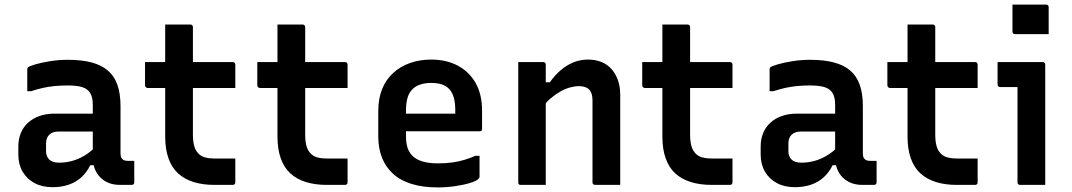

<svg xmlns="http://www.w3.org/2000/svg" viewBox="-20 -807 4680 838"><path d="M506 -344Q506 -319 506 -293.5Q506 -268 506 -242.5Q506 -217 506 -191Q506 -165 506 -141Q506 -131 507.5 -124Q509 -117 514 -113Q517 -109 523 -107Q529 -105 538 -105Q540 -105 542.5 -105Q545 -105 548 -105H566Q566 -82 566 -58.5Q566 -35 566 -11Q566 -6 563 -3Q560 0 555 0Q550 0 533.5 0Q517 0 504 0Q477 0 456 -8Q435 -16 418.5 -32Q402 -48 393.5 -70.5Q385 -93 385 -121Q385 -153 385 -187Q385 -221 385 -253Q385 -270 385 -286Q385 -302 385 -318Q385 -334 385 -350Q385 -382 374 -400.5Q363 -419 339.5 -426.5Q316 -434 275 -434Q246 -434 219.5 -431.5Q193 -429 168 -423.5Q143 -418 116 -409H99Q99 -432 99 -456.5Q99 -481 99 -503Q99 -507 100 -509.5Q101 -512 102 -513Q107 -518 134 -526Q161 -534 199 -540Q237 -546 275 -546Q336 -546 379.5 -534.5Q423 -523 451 -499Q479 -475 492.5 -436.5Q506 -398 506 -344ZM181 -148Q181 -124 195 -110.5Q209 -97 238 -97Q267 -97 294.5 -104.5Q322 -112 349 -128Q376 -144 403 -172V-86H374Q359 -55 335.5 -33.5Q312 -12 280 -1Q248 10 210 10Q164 10 130.5 -8Q97 -26 78.5 -58Q60 -90 60 -133V-167Q60 -200 71 -226.5Q82 -253 102.5 -271.5Q123 -290 152 -300.5Q181 -311 217 -311Q252 -311 285 -311Q318 -311 349 -311Q380 -311 410 -311Q418 -311 422.5 -296.5Q427 -282 428 -264Q429 -246 429 -233Q395 -233 364.5 -233Q334 -233 303 -233Q272 -233 238 -233Q223 -233 212.5 -229.5Q202 -226 194 -218Q188 -212 184.5 -202.5Q181 -193 181 -182Z M613 -536H996Q1001 -536 1004 -533Q1007 -530 1007 -525Q1007 -507 1007 -490.5Q1007 -474 1007 -457.5Q1007 -441 1007 -423H624Q622 -423 620 -424Q618 -425 616.5 -426.5Q615 -428 614 -430Q613 -432 613 -434Q613 -452 613 -468.5Q613 -485 613 -501.5Q613 -518 613 -536ZM1007 -115Q1007 -89 1007 -63Q1007 -37 1007 -11Q1007 -6 1004 -3Q1001 0 996 0Q986 0 976 0Q966 0 956 0Q946 0 936 0Q926 0 916 0Q865 0 825 -12.5Q785 -25 757.5 -50Q730 -75 715.5 -115.5Q701 -156 701 -211Q701 -259 701 -307.5Q701 -356 701 -404.5Q701 -453 701 -501.5Q701 -550 701 -599Q701 -624 701 -649Q701 -674 701 -700Q729 -700 756.5 -700Q784 -700 811 -700Q814 -700 816.5 -698.5Q819 -697 820.5 -694.5Q822 -692 822 -689Q822 -630 822 -572Q822 -514 822 -455Q822 -396 822 -338Q822 -280 822 -221Q822 -189 828 -168.5Q834 -148 848 -135Q859 -124 877 -119.5Q895 -115 920 -115Q933 -115 945.5 -115Q958 -115 970.5 -115Q983 -115 995 -115Z M1103 -536H1486Q1491 -536 1494 -533Q1497 -530 1497 -525Q1497 -507 1497 -490.5Q1497 -474 1497 -457.5Q1497 -441 1497 -423H1114Q1112 -423 1110 -424Q1108 -425 1106.5 -426.5Q1105 -428 1104 -430Q1103 -432 1103 -434Q1103 -452 1103 -468.5Q1103 -485 1103 -501.5Q1103 -518 1103 -536ZM1497 -115Q1497 -89 1497 -63Q1497 -37 1497 -11Q1497 -6 1494 -3Q1491 0 1486 0Q1476 0 1466 0Q1456 0 1446 0Q1436 0 1426 0Q1416 0 1406 0Q1355 0 1315 -12.5Q1275 -25 1247.5 -50Q1220 -75 1205.5 -115.5Q1191 -156 1191 -211Q1191 -259 1191 -307.5Q1191 -356 1191 -404.5Q1191 -453 1191 -501.5Q1191 -550 1191 -599Q1191 -624 1191 -649Q1191 -674 1191 -700Q1219 -700 1246.5 -700Q1274 -700 1301 -700Q1304 -700 1306.5 -698.5Q1309 -697 1310.5 -694.5Q1312 -692 1312 -689Q1312 -630 1312 -572Q1312 -514 1312 -455Q1312 -396 1312 -338Q1312 -280 1312 -221Q1312 -189 1318 -168.5Q1324 -148 1338 -135Q1349 -124 1367 -119.5Q1385 -115 1410 -115Q1423 -115 1435.5 -115Q1448 -115 1460.5 -115Q1473 -115 1485 -115Z M1862 -547Q1928 -547 1978 -520.5Q2028 -494 2056 -444.5Q2084 -395 2084 -324V-244Q2084 -241 2083 -238.5Q2082 -236 2079.5 -235Q2077 -234 2074 -234H1834Q1818 -234 1800.5 -234Q1783 -234 1766 -234H1729L1722 -311H1967Q1967 -316 1967 -319.5Q1967 -323 1967 -328Q1967 -360 1960 -383Q1953 -406 1939 -420Q1926 -433 1907 -439Q1888 -445 1862 -445Q1808 -445 1780 -417.5Q1752 -390 1752 -326V-211Q1752 -192 1755 -176.5Q1758 -161 1764 -149Q1770 -137 1779 -128Q1797 -110 1825 -102Q1853 -94 1891 -94Q1927 -94 1955 -98Q1983 -102 2007.5 -109.5Q2032 -117 2055 -127H2073Q2073 -104 2073 -80.5Q2073 -57 2073 -35Q2073 -33 2072 -31Q2071 -29 2069 -27Q2060 -17 2032 -8.5Q2004 0 1966.5 5.5Q1929 11 1890 11Q1826 11 1777 -4Q1728 -19 1696 -48Q1664 -77 1647.5 -118Q1631 -159 1631 -211V-322Q1631 -376 1647.5 -417.5Q1664 -459 1695.5 -488Q1727 -517 1769.5 -532Q1812 -547 1862 -547Z M2687 0Q2658 0 2632.5 0Q2607 0 2577 0Q2574 0 2571.5 -1.5Q2569 -3 2567.5 -5Q2566 -7 2566 -11Q2566 -71 2566 -130.5Q2566 -190 2566 -250Q2566 -310 2566 -369Q2566 -401 2551.5 -416Q2537 -431 2507 -431Q2489 -431 2468.5 -425.5Q2448 -420 2426.5 -408Q2405 -396 2385 -379Q2365 -362 2347 -338V-448H2380Q2401 -478 2426.5 -500Q2452 -522 2482 -534.5Q2512 -547 2546 -547Q2579 -547 2605 -536.5Q2631 -526 2649 -505.5Q2667 -485 2677 -457Q2687 -429 2687 -394Q2687 -346 2687 -297Q2687 -248 2687 -199Q2687 -150 2687 -101Q2687 -75 2687 -50Q2687 -25 2687 0ZM2362 0Q2343 0 2325.5 0Q2308 0 2290 0Q2272 0 2253 0Q2250 0 2248 -0.5Q2246 -1 2244.5 -2.5Q2243 -4 2242.5 -6Q2242 -8 2242 -11Q2242 -65 2242 -118Q2242 -171 2242 -224Q2242 -277 2242 -330.5Q2242 -384 2242 -437Q2242 -467 2242 -492.5Q2242 -518 2242 -536Q2264 -536 2282 -536Q2300 -536 2317 -536Q2334 -536 2351 -536Q2355 -536 2357 -534.5Q2359 -533 2360.5 -531Q2362 -529 2362 -525Q2362 -438 2362 -350.5Q2362 -263 2362 -175.5Q2362 -88 2362 0Z M2783 -536H3166Q3171 -536 3174 -533Q3177 -530 3177 -525Q3177 -507 3177 -490.5Q3177 -474 3177 -457.5Q3177 -441 3177 -423H2794Q2792 -423 2790 -424Q2788 -425 2786.5 -426.5Q2785 -428 2784 -430Q2783 -432 2783 -434Q2783 -452 2783 -468.5Q2783 -485 2783 -501.5Q2783 -518 2783 -536ZM3177 -115Q3177 -89 3177 -63Q3177 -37 3177 -11Q3177 -6 3174 -3Q3171 0 3166 0Q3156 0 3146 0Q3136 0 3126 0Q3116 0 3106 0Q3096 0 3086 0Q3035 0 2995 -12.5Q2955 -25 2927.5 -50Q2900 -75 2885.5 -115.5Q2871 -156 2871 -211Q2871 -259 2871 -307.5Q2871 -356 2871 -404.5Q2871 -453 2871 -501.5Q2871 -550 2871 -599Q2871 -624 2871 -649Q2871 -674 2871 -700Q2899 -700 2926.5 -700Q2954 -700 2981 -700Q2984 -700 2986.5 -698.5Q2989 -697 2990.5 -694.5Q2992 -692 2992 -689Q2992 -630 2992 -572Q2992 -514 2992 -455Q2992 -396 2992 -338Q2992 -280 2992 -221Q2992 -189 2998 -168.5Q3004 -148 3018 -135Q3029 -124 3047 -119.5Q3065 -115 3090 -115Q3103 -115 3115.5 -115Q3128 -115 3140.5 -115Q3153 -115 3165 -115Z M3746 -344Q3746 -319 3746 -293.5Q3746 -268 3746 -242.5Q3746 -217 3746 -191Q3746 -165 3746 -141Q3746 -131 3747.5 -124Q3749 -117 3754 -113Q3757 -109 3763 -107Q3769 -105 3778 -105Q3780 -105 3782.5 -105Q3785 -105 3788 -105H3806Q3806 -82 3806 -58.5Q3806 -35 3806 -11Q3806 -6 3803 -3Q3800 0 3795 0Q3790 0 3773.5 0Q3757 0 3744 0Q3717 0 3696 -8Q3675 -16 3658.5 -32Q3642 -48 3633.5 -70.5Q3625 -93 3625 -121Q3625 -153 3625 -187Q3625 -221 3625 -253Q3625 -270 3625 -286Q3625 -302 3625 -318Q3625 -334 3625 -350Q3625 -382 3614 -400.5Q3603 -419 3579.5 -426.5Q3556 -434 3515 -434Q3486 -434 3459.5 -431.5Q3433 -429 3408 -423.5Q3383 -418 3356 -409H3339Q3339 -432 3339 -456.5Q3339 -481 3339 -503Q3339 -507 3340 -509.5Q3341 -512 3342 -513Q3347 -518 3374 -526Q3401 -534 3439 -540Q3477 -546 3515 -546Q3576 -546 3619.5 -534.5Q3663 -523 3691 -499Q3719 -475 3732.5 -436.5Q3746 -398 3746 -344ZM3421 -148Q3421 -124 3435 -110.5Q3449 -97 3478 -97Q3507 -97 3534.5 -104.5Q3562 -112 3589 -128Q3616 -144 3643 -172V-86H3614Q3599 -55 3575.5 -33.5Q3552 -12 3520 -1Q3488 10 3450 10Q3404 10 3370.5 -8Q3337 -26 3318.5 -58Q3300 -90 3300 -133V-167Q3300 -200 3311 -226.5Q3322 -253 3342.5 -271.5Q3363 -290 3392 -300.5Q3421 -311 3457 -311Q3492 -311 3525 -311Q3558 -311 3589 -311Q3620 -311 3650 -311Q3658 -311 3662.5 -296.5Q3667 -282 3668 -264Q3669 -246 3669 -233Q3635 -233 3604.5 -233Q3574 -233 3543 -233Q3512 -233 3478 -233Q3463 -233 3452.5 -229.5Q3442 -226 3434 -218Q3428 -212 3424.5 -202.5Q3421 -193 3421 -182Z M3853 -536H4236Q4241 -536 4244 -533Q4247 -530 4247 -525Q4247 -507 4247 -490.5Q4247 -474 4247 -457.5Q4247 -441 4247 -423H3864Q3862 -423 3860 -424Q3858 -425 3856.5 -426.5Q3855 -428 3854 -430Q3853 -432 3853 -434Q3853 -452 3853 -468.5Q3853 -485 3853 -501.5Q3853 -518 3853 -536ZM4247 -115Q4247 -89 4247 -63Q4247 -37 4247 -11Q4247 -6 4244 -3Q4241 0 4236 0Q4226 0 4216 0Q4206 0 4196 0Q4186 0 4176 0Q4166 0 4156 0Q4105 0 4065 -12.5Q4025 -25 3997.5 -50Q3970 -75 3955.5 -115.5Q3941 -156 3941 -211Q3941 -259 3941 -307.5Q3941 -356 3941 -404.5Q3941 -453 3941 -501.5Q3941 -550 3941 -599Q3941 -624 3941 -649Q3941 -674 3941 -700Q3969 -700 3996.5 -700Q4024 -700 4051 -700Q4054 -700 4056.5 -698.5Q4059 -697 4060.5 -694.5Q4062 -692 4062 -689Q4062 -630 4062 -572Q4062 -514 4062 -455Q4062 -396 4062 -338Q4062 -280 4062 -221Q4062 -189 4068 -168.5Q4074 -148 4088 -135Q4099 -124 4117 -119.5Q4135 -115 4160 -115Q4173 -115 4185.5 -115Q4198 -115 4210.5 -115Q4223 -115 4235 -115Z M4421 -11Q4421 -42 4421 -83.5Q4421 -125 4421 -172Q4421 -219 4421 -266Q4421 -313 4421 -355Q4421 -397 4421 -427H4412Q4405 -427 4397 -427Q4389 -427 4380 -427Q4371 -427 4362 -427Q4353 -427 4345 -427Q4340 -427 4337 -430.5Q4334 -434 4334 -438Q4334 -462 4334 -487Q4334 -512 4334 -536Q4350 -536 4371 -536Q4392 -536 4414.5 -536Q4437 -536 4458.5 -536Q4480 -536 4499 -536Q4518 -536 4531 -536Q4535 -536 4537 -534.5Q4539 -533 4540.5 -531Q4542 -529 4542 -525Q4542 -477 4542 -422Q4542 -367 4542 -310.5Q4542 -254 4542 -199.5Q4542 -145 4542 -95Q4542 -80 4542 -64Q4542 -48 4542 -32Q4542 -16 4542 0Q4513 0 4487.5 0Q4462 0 4432 0Q4427 0 4424 -3Q4421 -6 4421 -11ZM4399 -787Q4417 -787 4435 -787Q4453 -787 4472.5 -787Q4492 -787 4510 -787Q4528 -787 4546 -787Q4551 -787 4554 -784Q4557 -781 4557 -776V-658Q4539 -658 4521 -658Q4503 -658 4483.5 -658Q4464 -658 4446 -658Q4428 -658 4410 -658Q4405 -658 4402 -661Q4399 -664 4399 -669Z"/></svg>

Font: Recursive SemiBold
Style: Regular
Weight: 600
Version: Version 1.085